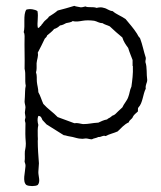

<svg xmlns="http://www.w3.org/2000/svg" viewBox="-20 -458 551 656"><path d="M111 -62C120 -62 122 -55 125 -48L139 -33L198 4C203 4 207 6 212 7L228 10C237 12 247 16 258 16C263 17 268 15 273 15C280 15 286 18 294 18C300 14 310 14 316 10C327 11 331 3 341 7C353 0 369 -3 382 -9C394 -20 404 -33 420 -40C422 -49 432 -51 434 -59C438 -67 445 -71 451 -77C452 -82 450 -88 453 -91C468 -106 468 -136 478 -155C476 -169 483 -174 483 -185C480 -204 483 -229 477 -245C476 -252 479 -254 478 -261C471 -282 467 -305 459 -326C458 -329 455 -331 453 -334L448 -343C436 -362 422 -377 409 -393C395 -403 377 -409 365 -420C352 -421 346 -429 335 -431C327 -434 318 -433 310 -431C298 -436 281 -431 272 -436C266 -435 263 -433 256 -433C249 -435 240 -435 234 -438C215 -432 196 -427 177 -422C168 -414 158 -408 147 -401C143 -393 133 -389 128 -381C126 -377 122 -375 120 -370C116 -369 113 -359 109 -364C106 -380 112 -401 108 -420C100 -426 82 -429 70 -425C58 -408 67 -370 61 -348C63 -345 64 -340 64 -335C63 -295 65 -260 64 -223C69 -204 64 -184 68 -165C65 -153 66 -140 65 -127C65 -122 64 -116 64 -111C64 -104 67 -98 67 -91C67 -85 65 -79 65 -74C65 -68 67 -63 67 -58C67 -54 65 -51 65 -47C65 -43 67 -40 67 -36C67 -20 66 -4 67 13C67 21 69 31 68 38C68 45 66 52 65 59C64 71 66 82 64 94C65 100 68 103 67 111C66 131 56 162 70 174C79 179 101 179 109 174C119 162 111 145 111 130C111 120 113 110 113 100C111 75 109 48 109 23C110 17 109 12 109 7C109 -6 108 -19 111 -31C108 -41 107 -53 111 -62ZM433 -253V-233C434 -233 434 -232 434 -231C435 -205 432 -184 429 -162C423 -150 423 -138 418 -126C414 -114 403 -103 398 -91L384 -78C379 -74 376 -69 371 -66C369 -64 365 -64 363 -62L358 -58C355 -55 349 -54 346 -50C334 -48 325 -43 316 -39C295 -38 284 -34 264 -34C254 -35 246 -39 234 -37L177 -58C162 -74 143 -86 128 -103C122 -116 118 -131 111 -143C111 -155 107 -167 106 -178C105 -189 107 -200 103 -211C106 -219 105 -231 105 -242C106 -255 112 -266 109 -278C117 -294 126 -310 133 -326C136 -329 140 -332 141 -337C149 -344 158 -350 165 -359C173 -361 180 -366 185 -371C194 -372 200 -376 206 -379C213 -381 223 -381 228 -386C239 -383 250 -385 262 -387C273 -389 287 -389 302 -387C312 -385 318 -379 330 -379C337 -374 347 -372 355 -368C369 -355 383 -342 398 -330C402 -316 410 -305 418 -294C422 -280 428 -267 433 -253Z"/></svg>

Font: FuturaRener
Style: Light
Weight: 300
Designer: BSozoo
Foundry: BSozoo
Version: Version 1.0